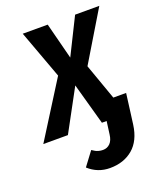

<svg xmlns="http://www.w3.org/2000/svg" viewBox="-180 -615 759 917"><g transform="rotate(-20 200.0 -156.0)"><path d="M284.2 -276.9 349.1 -94.2H414.1L401.9 0L394 60.1Q383.3 138.2 336.9 177.5Q290.5 216.8 220.2 216.8Q157.7 216.8 111.8 174.8L164.1 105Q174.3 111.8 180.7 115.2Q187 118.7 196.8 121.3Q206.5 124 217.8 124Q239.7 124 254.2 109.1Q268.6 94.2 272 65.9L280.8 0H256.8L198.2 -210.9L84 0H-41L137.2 -283.2L46.9 -528.8H173.8L221.2 -344.2L313 -528.8H436Z"/></g></svg>

Font: Fira Sans Compressed Medium
Style: Italic
Weight: 500
Width: 3
Italic angle: -8°
Designer: Carrois Corporate & Edenspiekermann AG
Foundry: Carrois Corporate GbR & Edenspiekermann AG
Version: Version 4.203;PS 004.203;hotconv 1.0.88;makeotf.lib2.5.64775